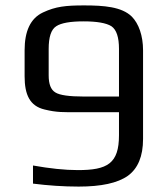

<svg xmlns="http://www.w3.org/2000/svg" viewBox="-20 -680 620 710"><path d="M268 -51C219 -51 164 -57 102 -68V-1C158 6 214 10 271 10C354 10 415 -3 453 -30C490 -57 509 -102 509 -166V-494C509 -548 493 -593 467 -619C430 -655 364 -660 291 -660C223 -660 186 -656 139 -634C92 -612 71 -564 71 -494V-398C71 -330 90 -288 145 -275C190 -264 213 -265 273 -265H420V-180C420 -75 377 -51 268 -51ZM420 -499V-323H290C236 -323 201 -328 185 -338C168 -348 160 -369 160 -401V-499C160 -543 169 -571 188 -583C206 -595 240 -601 289 -601C338 -601 373 -595 392 -583C411 -570 420 -542 420 -499Z"/></svg>

Font: Gamestation Text
Style: Bold
Weight: 400
Designer: Jonas Hecksher
Foundry: Jonas Hecksher, Playtypeª, e-types AS
Version: Version 1.003